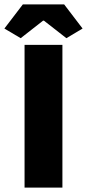

<svg xmlns="http://www.w3.org/2000/svg" viewBox="-40 -854 396 874"><path d="M-20 -724.1 64 -834H252L335.9 -724.1L262.2 -680.2L160.2 -759.8H155.8L54.2 -680.2ZM71.8 0V-649.9H244.1V0Z"/></svg>

Font: Source Sans Pro Black
Style: Regular
Weight: 900
Designer: Paul D. Hunt
Foundry: Adobe Systems Incorporated
Version: Version 2.020;PS 2.0;hotconv 1.0.86;makeotf.lib2.5.63406